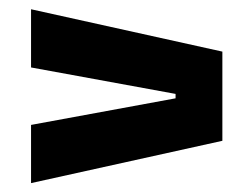

<svg xmlns="http://www.w3.org/2000/svg" viewBox="-20 -520 554 423"><path d="M366.8 -313.1 48.4 -371.4V-499.6L469.9 -406.3V-209.8L48.4 -116.6V-244.8L366.8 -303.4Z"/></svg>

Font: Anek Odia Medium
Style: Regular
Weight: 500
Designer: Yesha Goshar & Mahesh Sahu (Odia), Yesha Goshar (Latin)
Foundry: Ek Type
Version: Version 1.003